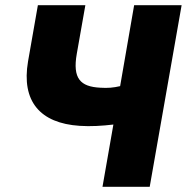

<svg xmlns="http://www.w3.org/2000/svg" viewBox="-20 -720 720 740"><path d="M287 -235C329 -232 375 -235 417 -240L375 0H557L680 -700H497L443 -388C417 -382 396 -380 366 -382C290 -386 259 -417 276 -513L309 -700H126L88 -483C62 -330 134 -245 287 -235Z"/></svg>

Font: Fixel Display ExtraBold
Style: Italic
Weight: 800
Italic angle: -10°
Designer: AlfaBravo + MacPaw
Foundry: Kyrylo Tkachov, Marchela Mozhyna, Serhii Makarenko, Maria Weinstein, Zakhar Kryvoshyya
Version: Version 1.210;Glyphs 3.2 (3217)